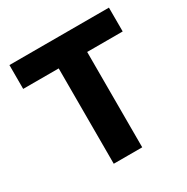

<svg xmlns="http://www.w3.org/2000/svg" viewBox="-165 -871 989 1015"><g transform="rotate(-30 329.5 -364.0)"><path d="M25.9 -582V-727.5H633.3V-582H416.5V0H242.7V-582Z"/></g></svg>

Font: Inter 24pt ExtraBold
Style: Regular
Weight: 800
Designer: Rasmus Andersson
Foundry: rsms
Version: Version 4.001;git-66647c0bb